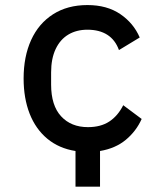

<svg xmlns="http://www.w3.org/2000/svg" viewBox="-20 -574 640 740"><path d="M71 -271.5Q71 -356 100 -419.8Q129 -483.5 184.5 -519Q240 -554.5 317 -554.5Q392.5 -554.5 443.8 -519.5Q495 -484.5 518.5 -429.5L438.5 -381Q424.5 -420 393.8 -439.8Q363 -459.5 317 -459.5Q275 -459.5 243.5 -440.8Q212 -422 194.5 -385Q177 -348 177 -295V-248Q177 -167.5 215.5 -125.8Q254 -84 319 -84Q368 -84 401 -105.5Q434 -127 455 -168.5L526 -115.5Q505 -68.5 465 -35.2Q425 -2 365.5 8V145.5H271V8Q207.5 -2 162.5 -39.2Q117.5 -76.5 94.2 -136Q71 -195.5 71 -271.5Z"/></svg>

Font: JuliaMono Medium
Style: Regular
Weight: 500
Monospace: yes
Designer: cormullion
Foundry: corm
Version: Version 0.054; ttfautohint (v1.8.4)